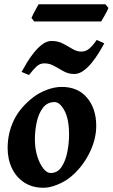

<svg xmlns="http://www.w3.org/2000/svg" viewBox="-20 -868 533 908"><path d="M435.1 -272.9Q435.1 -208 401.6 -141.8Q368.2 -75.7 313.5 -30.8Q288.1 -9.8 251.7 5.1Q215.3 20 186 20Q133.3 20 95.2 -4.6Q57.1 -29.3 36.6 -72Q16.1 -114.7 16.1 -168Q16.1 -237.8 45.4 -299.1Q74.7 -360.4 140.1 -410.2Q166 -429.7 202.1 -443.4Q238.3 -457 272 -457Q348.6 -457 391.8 -405.5Q435.1 -354 435.1 -272.9ZM306.6 -231Q306.6 -305.2 284.7 -345.2Q262.7 -385.3 238.3 -385.3Q203.6 -385.3 183.1 -358.4Q162.6 -331.5 153.8 -291Q145 -250.5 145 -209Q145 -165.5 156.2 -129.4Q167.5 -93.3 184.6 -71.5Q201.7 -49.8 219.2 -49.8Q252 -49.8 271 -78.4Q290 -106.9 298.3 -148.9Q306.6 -190.9 306.6 -231ZM473.1 -663.1Q462.9 -643.6 447.5 -618.7Q432.1 -593.8 413.6 -570.8Q395 -547.9 374 -533Q353 -518.1 331.1 -518.1Q303.7 -518.1 281 -530.8Q258.3 -543.5 236.6 -555.9Q214.8 -568.4 189.9 -568.4Q168.9 -568.4 153.6 -554.4Q138.2 -540.5 117.2 -513.2L82 -527.8Q92.8 -547.9 107.9 -572.8Q123 -597.7 141.8 -620.8Q160.6 -644 181.4 -659.2Q202.1 -674.3 224.1 -674.3Q253.9 -674.3 277.6 -661.9Q301.3 -649.4 322.3 -636.7Q343.3 -624 364.3 -624Q385.3 -624 401.6 -637.5Q418 -650.9 437.5 -679.2ZM492.7 -830.6Q490.7 -823.7 483.6 -810.5Q476.6 -797.4 469.2 -784.7Q461.9 -772 458.5 -766.6H141.6L128.9 -783.2Q131.3 -790 137.9 -802.7Q144.5 -815.4 151.6 -828.4Q158.7 -841.3 162.6 -847.7H478.5Z"/></svg>

Font: Gentium Book Plus
Style: Bold Italic
Weight: 700
Italic angle: -8°
Designer: Victor Gaultney, Annie Olsen, Iska Routamaa, Becca Hirsbrunner
Foundry: SIL International
Version: Version 6.101